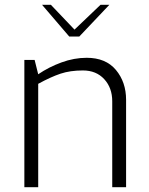

<svg xmlns="http://www.w3.org/2000/svg" viewBox="-20 -784 626 804"><path d="M82 -533H125L140 -473Q184 -503 237 -522.5Q290 -542 343 -542Q423 -542 465.5 -491Q508 -440 508 -366V0H450V-360Q450 -416 416.5 -452.5Q383 -489 327 -489Q274 -489 233.5 -475.5Q193 -462 140 -433V0H82ZM156 -764H193L292 -660L401 -764H438L312 -631H270Z"/></svg>

Font: Exo Light
Style: Regular
Weight: 300
Designer: Natanael Gama
Foundry: Natanael Gama
Version: Version 1.500; ttfautohint (v1.6)